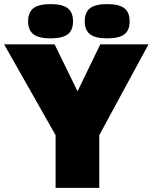

<svg xmlns="http://www.w3.org/2000/svg" viewBox="-20 -916 744 936"><path d="M464 -257V0H251V-257L0 -700H246L358 -471L469 -700H704ZM227 -896Q284 -896 310 -876Q336 -856 336 -812Q336 -768 310 -748.5Q284 -729 226 -729Q169 -729 143 -749Q117 -769 117 -812Q117 -856 143 -876Q169 -896 227 -896ZM503 -896Q560 -896 586 -876Q612 -856 612 -812Q612 -768 586 -748.5Q560 -729 502 -729Q445 -729 419 -749Q393 -769 393 -812Q393 -856 419 -876Q445 -896 503 -896Z"/></svg>

Font: Fivo Sans Black
Style: Regular
Weight: 900
Designer: Alexander Slobzheninov
Foundry: Alexander Slobzheninov
Version: 1.0